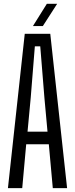

<svg xmlns="http://www.w3.org/2000/svg" viewBox="-20 -975 389 995"><path d="M21.1 0 108.3 -800H240.5L327.7 0H253.6L233 -227.4H115.8L95.2 0ZM122.7 -292.6H226.2L210.2 -467.7L188.6 -734.8H160.6L139.1 -467.3ZM150.7 -840 222.7 -955.2H276.1L202 -840Z"/></svg>

Font: Big Shoulders Display SC Thin
Style: Regular
Weight: 100
Designer: Patric King
Foundry: XO Type Co
Version: Version 2.002